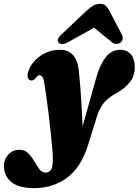

<svg xmlns="http://www.w3.org/2000/svg" viewBox="-132 -731 720 997"><path d="M367 -325Q386.5 -395 417 -433.8Q447.5 -472.5 492.5 -472.5Q528 -472.5 548 -448Q568 -423.5 568 -384Q568 -336.5 542.2 -304Q516.5 -271.5 471 -246.5Q432.5 -225.5 409 -198.8Q385.5 -172 370 -121.5L324 25.5Q289 137.5 216.2 191.8Q143.5 246 43.5 246Q-33 246 -72.2 214.8Q-111.5 183.5 -111.5 131Q-111.5 96 -88.8 71.5Q-66 47 -30.5 47Q-3 47 14.8 64.8Q32.5 82.5 45.8 106Q59 129.5 72.5 147.2Q86 165 105 165Q123 165 132.8 150.5Q142.5 136 142.5 95Q142.5 75 139.2 37.5Q136 0 131 -46.5Q126 -93 120.2 -141Q114.5 -189 108.5 -230.8Q102.5 -272.5 98 -299.5Q94.5 -321.5 88.2 -331Q82 -340.5 74 -340.5Q63 -340.5 49.5 -321.5Q38.5 -309.5 23.5 -314.5Q16 -317.5 12.2 -328.5Q8.5 -339.5 15 -360.5Q30.5 -407 76.2 -439.8Q122 -472.5 181 -472.5Q221.5 -472.5 246.2 -445.8Q271 -419 277.5 -363.5Q281 -330 284.8 -282.2Q288.5 -234.5 291.8 -180.5Q295 -126.5 297 -75ZM220.5 -511.5Q204 -502 191.2 -502.5Q178.5 -503 172 -510Q159.5 -526.5 187 -552L317 -675Q335.5 -692 351.2 -701.5Q367 -711 386.5 -711Q406 -711 416.5 -701.5Q427 -692 436 -675L501 -550.5Q507.5 -538 504.5 -526.8Q501.5 -515.5 494 -510Q484 -503 471.8 -502.8Q459.5 -502.5 448.5 -512.5L356.5 -587Z"/></svg>

Font: Fraunces 72pt S050 Black
Style: Italic
Weight: 900
Italic angle: -16°
Version: Version 1.000; ttfautohint (v1.8.3)